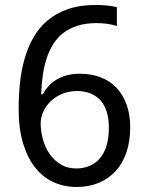

<svg xmlns="http://www.w3.org/2000/svg" viewBox="-20 -744 591 774"><path d="M55.2 -305.2Q55.2 -356.4 60.3 -407.2Q65.4 -458 78.4 -504.6Q91.3 -551.3 113.8 -591.3Q136.2 -631.3 170.9 -660.9Q205.6 -690.4 253.9 -707.3Q302.2 -724.1 367.2 -724.1Q376.5 -724.1 387.7 -723.6Q398.9 -723.1 410.4 -721.9Q421.9 -720.7 432.4 -719Q442.9 -717.3 451.2 -714.8V-639.2Q434.1 -645 412.6 -647.9Q391.1 -650.9 370.1 -650.9Q326.2 -650.9 292.7 -640.4Q259.3 -629.9 234.9 -610.8Q210.4 -591.8 194.1 -565.4Q177.7 -539.1 167.5 -507.1Q157.2 -475.1 152.3 -439Q147.5 -402.8 146 -363.8H151.9Q161.6 -381.3 175.5 -396.7Q189.5 -412.1 208 -423.1Q226.6 -434.1 249.8 -440.4Q272.9 -446.8 301.8 -446.8Q348.1 -446.8 385.7 -432.4Q423.3 -418 449.7 -390.1Q476.1 -362.3 490.5 -322Q504.9 -281.7 504.9 -230Q504.9 -174.3 489.7 -129.9Q474.6 -85.4 446.3 -54.4Q418 -23.4 377.9 -6.8Q337.9 9.8 288.1 9.8Q239.3 9.8 196.5 -9.3Q153.8 -28.3 122.6 -67.4Q91.3 -106.4 73.2 -165.5Q55.2 -224.6 55.2 -305.2ZM287.1 -64.9Q316.4 -64.9 340.6 -75Q364.7 -85 382.3 -105.2Q399.9 -125.5 409.4 -156.5Q418.9 -187.5 418.9 -230Q418.9 -264.2 410.9 -291.3Q402.8 -318.4 386.7 -337.4Q370.6 -356.4 346.4 -366.7Q322.3 -377 290 -377Q257.3 -377 230.2 -365.5Q203.1 -354 184.1 -335.7Q165 -317.4 154.5 -293.9Q144 -270.5 144 -247.1Q144 -214.4 153.1 -181.9Q162.1 -149.4 179.9 -123.5Q197.8 -97.7 224.6 -81.3Q251.5 -64.9 287.1 -64.9Z"/></svg>

Font: Noto Sans Devanagari UI
Style: Regular
Weight: 400
Designer: Monotype Design Team
Foundry: Monotype Imaging Inc.
Version: Version 1.06